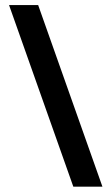

<svg xmlns="http://www.w3.org/2000/svg" viewBox="-20 -708 431 742"><path d="M375.8 13.3H263.3L15 -688.3H127.5Z"/></svg>

Font: Funnel Sans SemiBold
Style: Regular
Weight: 600
Designer: NORD ID, Kristian Moeller
Foundry: Dicotype
Version: Version 1.000